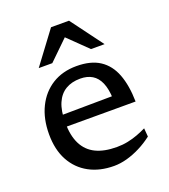

<svg xmlns="http://www.w3.org/2000/svg" viewBox="-134 -812 806 918"><g transform="rotate(-20 269.5 -353.0)"><path d="M282 -500.5Q355 -500.5 400.2 -470.8Q445.5 -441 467.2 -384Q489 -327 490.5 -244.5H125.5L123.5 -304L423.5 -307L393.5 -294Q391.5 -344.5 377.8 -376.2Q364 -408 339 -423Q314 -438 278.5 -438Q235 -438 204 -419.5Q173 -401 156.5 -363Q140 -325 140 -265Q140 -198.5 161.8 -155.2Q183.5 -112 226.2 -91.2Q269 -70.5 332.5 -70.5Q362 -70.5 388.8 -76Q415.5 -81.5 439.5 -90.5Q463.5 -99.5 485 -110L488.5 -67Q457.5 -43 423.2 -25.8Q389 -8.5 355 0.8Q321 10 290 10Q217 10 162.8 -19.5Q108.5 -49 78.2 -104.5Q48 -160 48 -238.5Q48 -317 77 -376Q106 -435 158.5 -467.8Q211 -500.5 282 -500.5ZM110 -553 232 -716.5H323.5L445 -553H376L265.5 -660.5H289.5L179 -553Z"/></g></svg>

Font: Newsreader 9pt
Style: Regular
Weight: 400
Designer: Hugues Gentile
Foundry: Production Type
Version: Version 1.003